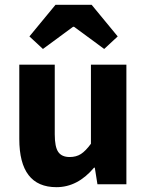

<svg xmlns="http://www.w3.org/2000/svg" viewBox="-20 -764 608 796"><path d="M214 12Q60 12 60 -188V-496H207V-207Q207 -155 221.5 -134Q236 -113 269 -113Q296 -113 315.5 -125.5Q335 -138 357 -168V-496H504V0H384L373 -69H370Q302 12 214 12ZM102 -613 210 -744H360L468 -613L412 -561L287 -653H283L158 -561Z"/></svg>

Font: Toshiba Sans
Style: Bold
Weight: 700
Designer: Paul D. Hunt
Foundry: Toshiba Corporation
Version: Version 2.020;PS 2.0;hotconv 1.0.86;makeotf.lib2.5.63406